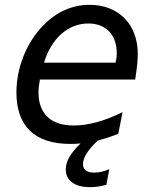

<svg xmlns="http://www.w3.org/2000/svg" viewBox="-20 -581 642 794"><path d="M145 -252Q142.1 -236.3 140.6 -223.6Q139.2 -210.9 139.2 -198.2Q139.2 -133.3 176.3 -97.7Q213.4 -62 285.2 -62Q329.1 -62 379.9 -75.7Q430.7 -89.4 486.8 -117.2L469.2 -27.8Q425.8 -10.3 384.3 0Q354.5 28.3 338.9 52.7Q323.2 77.1 323.2 97.7Q323.2 114.7 335 123.8Q346.7 132.8 370.1 132.8Q384.3 132.8 400.4 129.2Q416.5 125.5 432.1 118.2L419.9 183.1Q386.2 192.9 352.1 192.9Q304.2 192.9 278.1 173.3Q252 153.8 252 119.6Q252 94.7 266.8 68.6Q281.7 42.5 313 12.2Q302.7 13.2 292.2 13.7Q281.7 14.2 271.5 14.2Q160.6 14.2 104.2 -40Q47.9 -94.2 47.9 -198.7Q47.9 -236.8 55.4 -274.9Q63 -313 77.1 -348.6Q91.3 -384.3 111.8 -416.5Q132.3 -448.7 158.2 -475.1Q199.2 -517.6 247.8 -539.3Q296.4 -561 351.1 -561Q396 -561 432.6 -546.4Q469.2 -531.7 495.4 -505.1Q521.5 -478.5 535.6 -440.7Q549.8 -402.8 549.8 -356.9Q549.8 -339.4 547.4 -314.7Q544.9 -290 539.1 -252ZM345.2 -483.9Q313.5 -483.9 284.9 -472.4Q256.3 -460.9 232.7 -439.7Q209 -418.5 190.9 -388.4Q172.9 -358.4 162.1 -321.8H458Q460.9 -335 461.9 -343.8Q462.9 -352.5 462.9 -360.8Q462.9 -389.6 454.6 -412.6Q446.3 -435.5 430.9 -451.4Q415.5 -467.3 393.8 -475.6Q372.1 -483.9 345.2 -483.9Z"/></svg>

Font: Hack
Style: Italic
Weight: 400
Italic angle: -11°
Monospace: yes
Designer: Christopher Simpkins
Foundry: Christopher Simpkins
Version: Version 2.019; ttfautohint (v1.4.1) -l 4 -r 80 -G 350 -x 0 -